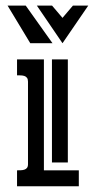

<svg xmlns="http://www.w3.org/2000/svg" viewBox="-20 -646 332 666"><path d="M39.1 -439.9H132.3V-55.2H253.4V0H39.1V-55.2Q44.9 -55.2 51.8 -55.4Q58.6 -55.7 64.2 -57.4Q69.8 -59.1 73.5 -63.5Q77.1 -67.9 77.1 -76.7V-362.8Q77.1 -371.6 73.5 -376.2Q69.8 -380.9 64.2 -382.6Q58.6 -384.3 52 -384.5Q45.4 -384.8 39.1 -384.8ZM215.3 -439.9V-82.5H160.2V-439.9ZM286.1 -626.5 196.8 -496.1 107.9 -626.5H160.6L196.8 -584L232.9 -626.5ZM85 -496.1 6.3 -626.5H69.3L162.1 -496.1Z"/></svg>

Font: Isar CAT
Style: Regular
Weight: 400
Designer: Digitized by Peter Wiegel
Foundry: CAT-Fonts, Peter Wiegel
Version: Version 1.000; ttfautohint (v1.3)